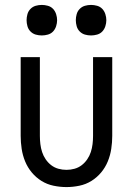

<svg xmlns="http://www.w3.org/2000/svg" viewBox="-20 -752 540 780"><path d="M250 8Q224 8 197.5 2.5Q171 -3 148.5 -17Q126 -31 109 -51.5Q92 -72 82 -96.5Q72 -121 68 -147.5Q64 -174 64 -200V-520H142V-200Q142 -183 144 -166.5Q146 -150 151 -134.5Q156 -119 165.5 -105Q175 -91 188 -81Q201 -71 217 -66.5Q233 -62 250 -62Q267 -62 283 -66.5Q299 -71 312 -81Q325 -91 334.5 -105Q344 -119 349 -134.5Q354 -150 356 -166.5Q358 -183 358 -200V-520H436V-200Q436 -174 432 -147.5Q428 -121 418 -96.5Q408 -72 391 -51.5Q374 -31 351.5 -17Q329 -3 302.5 2.5Q276 8 250 8ZM350 -608Q337 -608 325 -611.5Q313 -615 304 -624Q295 -633 291.5 -645.5Q288 -658 288 -670Q288 -682 291.5 -694.5Q295 -707 304 -716Q313 -725 325 -728.5Q337 -732 350 -732Q362 -732 374.5 -728.5Q387 -725 395.5 -716Q404 -707 408 -694.5Q412 -682 412 -670Q412 -658 408 -645.5Q404 -633 395.5 -624Q387 -615 374.5 -611.5Q362 -608 350 -608ZM150 -608Q137 -608 125 -611.5Q113 -615 104 -624Q95 -633 91.5 -645.5Q88 -658 88 -670Q88 -682 91.5 -694.5Q95 -707 104 -716Q113 -725 125 -728.5Q137 -732 150 -732Q162 -732 174.5 -728.5Q187 -725 195.5 -716Q204 -707 208 -694.5Q212 -682 212 -670Q212 -658 208 -645.5Q204 -633 195.5 -624Q187 -615 174.5 -611.5Q162 -608 150 -608Z"/></svg>

Font: Huly
Style: Regular
Weight: 400
Designer: Belleve Invis
Foundry: Belleve Invis
Version: Version 33.2.5; ttfautohint (v1.8.4)